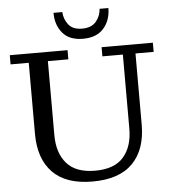

<svg xmlns="http://www.w3.org/2000/svg" viewBox="-59 -936 890 1000"><g transform="rotate(-5 386.0 -435.5)"><path d="M400 -734Q329 -734 293.5 -776Q258 -818 258 -882H304Q306 -845 328.5 -816Q351 -787 400 -787Q449 -787 473 -816Q497 -845 499 -882H545Q545 -818 508 -776Q471 -734 400 -734ZM385 11Q246 11 176.5 -60.5Q107 -132 107 -262V-634H12V-682H314V-634H207V-247Q207 -153 255 -98.5Q303 -44 403 -44Q504 -44 551.5 -98.5Q599 -153 599 -247V-634H492V-682H760V-634H665V-262Q665 -132 595 -60.5Q525 11 385 11Z"/></g></svg>

Font: Montagu Slab 144pt
Style: Regular
Weight: 400
Designer: Florian Karsten
Foundry: Florian Karsten
Version: Version 1.000; ttfautohint (v1.8.3)